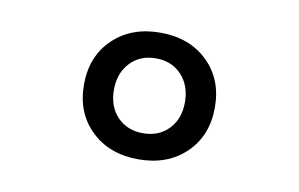

<svg xmlns="http://www.w3.org/2000/svg" viewBox="-44 -813 689 442"><g transform="rotate(10 300.0 -592.0)"><path d="M300 -444Q232 -444 189.5 -485Q147 -526 147 -592Q147 -658 189.5 -699Q232 -740 300 -740Q368 -740 410.5 -699Q453 -658 453 -592Q453 -526 410.5 -485Q368 -444 300 -444ZM300 -505Q337 -505 360 -529Q383 -553 383 -592Q383 -631 360 -655.5Q337 -680 300 -680Q263 -680 240 -655.5Q217 -631 217 -592Q217 -553 240 -529Q263 -505 300 -505Z"/></g></svg>

Font: JetBrainsMono NFM Medium
Style: Regular
Weight: 500
Monospace: yes
Designer: Philipp Nurullin, Konstantin Bulenkov
Foundry: JetBrains
Version: Version 2.304; ttfautohint (v1.8.4.7-5d5b);Nerd Fonts 3.3.0